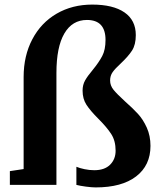

<svg xmlns="http://www.w3.org/2000/svg" viewBox="-20 -806 693 837"><path d="M83 -470Q83 -563 121 -635Q159 -707 227 -746.5Q295 -786 382 -786Q473 -786 522.5 -752Q572 -718 572 -653Q572 -611 555.5 -585.5Q539 -560 506 -529Q482 -507 471 -491.5Q460 -476 460 -455Q460 -433 475 -414.5Q490 -396 525 -364Q559 -334 581.5 -309.5Q604 -285 620 -249.5Q636 -214 636 -170Q636 -85 573.5 -37Q511 11 397 11Q380 11 354 7.5Q328 4 313 0V-79Q327 -73 348.5 -68.5Q370 -64 391 -64Q436 -64 460 -88Q484 -112 484 -149Q484 -192 465 -221.5Q446 -251 409 -288Q374 -323 357 -349Q340 -375 340 -411Q340 -436 351 -455.5Q362 -475 384 -501Q411 -534 425.5 -561.5Q440 -589 440 -632Q440 -719 359 -719Q295 -719 260.5 -660Q226 -601 226 -488V0H23V-60L83 -69Z"/></svg>

Font: Koeln Type Serif
Style: Bold
Weight: 700
Designer: Eben Sorkin
Foundry: Eben Sorkin
Version: Version 2.002